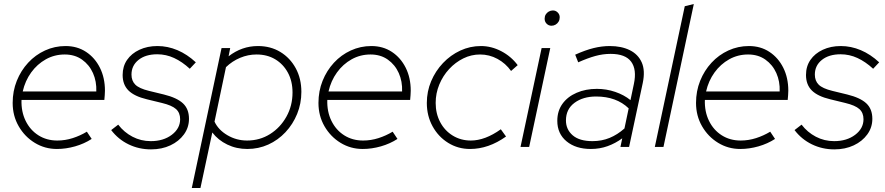

<svg xmlns="http://www.w3.org/2000/svg" viewBox="-20 -731 4400 955"><path d="M263 10Q203 10 153 -20.5Q103 -51 73 -103Q43 -155 43 -219Q43 -278 63.5 -329Q84 -380 120 -419Q156 -458 204 -480Q252 -502 306 -502Q364 -502 408 -473Q452 -444 477 -394Q502 -344 502 -280Q502 -275 501 -257.5Q500 -240 499 -234H87Q85 -176 107.5 -130Q130 -84 171 -58Q212 -32 265 -32Q304 -32 341.5 -44Q379 -56 412 -76L436 -40Q399 -16 353.5 -3Q308 10 263 10ZM93 -276H459Q461 -326 442.5 -367.5Q424 -409 388 -434.5Q352 -460 302 -460Q251 -460 208 -436Q165 -412 135 -370.5Q105 -329 93 -276Z M731 12Q671 12 619.5 -13Q568 -38 533 -84L568 -111Q597 -73 639 -51Q681 -29 730 -29Q793 -29 834.5 -60.5Q876 -92 876 -138Q876 -170 855.5 -188.5Q835 -207 785 -219L711 -237Q648 -252 619 -281Q590 -310 590 -358Q590 -401 612 -433Q634 -465 673.5 -483.5Q713 -502 763 -502Q814 -502 862.5 -481.5Q911 -461 954 -421L924 -389Q886 -424 846 -442.5Q806 -461 762 -461Q704 -461 669 -433Q634 -405 634 -360Q634 -329 653 -310Q672 -291 721 -279L795 -261Q860 -245 890 -217Q920 -189 920 -140Q920 -97 895 -62.5Q870 -28 827.5 -8Q785 12 731 12Z M934 204 1082 -492H1125L1117 -451Q1183 -502 1263 -502Q1326 -502 1374.5 -472.5Q1423 -443 1451 -391.5Q1479 -340 1479 -274Q1479 -216 1458 -164.5Q1437 -113 1400 -73.5Q1363 -34 1314.5 -12Q1266 10 1210 10Q1156 10 1110.5 -12Q1065 -34 1036 -72L977 204ZM1209 -32Q1272 -32 1323 -64Q1374 -96 1404.5 -150.5Q1435 -205 1435 -271Q1435 -327 1412 -369.5Q1389 -412 1349 -436Q1309 -460 1256 -460Q1214 -460 1174.5 -443.5Q1135 -427 1104 -397L1047 -126Q1066 -85 1111 -58.5Q1156 -32 1209 -32Z M1784 10Q1724 10 1674 -20.5Q1624 -51 1594 -103Q1564 -155 1564 -219Q1564 -278 1584.5 -329Q1605 -380 1641 -419Q1677 -458 1725 -480Q1773 -502 1827 -502Q1885 -502 1929 -473Q1973 -444 1998 -394Q2023 -344 2023 -280Q2023 -275 2022 -257.5Q2021 -240 2020 -234H1608Q1606 -176 1628.5 -130Q1651 -84 1692 -58Q1733 -32 1786 -32Q1825 -32 1862.5 -44Q1900 -56 1933 -76L1957 -40Q1920 -16 1874.5 -3Q1829 10 1784 10ZM1614 -276H1980Q1982 -326 1963.5 -367.5Q1945 -409 1909 -434.5Q1873 -460 1823 -460Q1772 -460 1729 -436Q1686 -412 1656 -370.5Q1626 -329 1614 -276Z M2318 10Q2258 10 2209 -20.5Q2160 -51 2131.5 -103Q2103 -155 2103 -219Q2103 -276 2124.5 -327Q2146 -378 2183.5 -417.5Q2221 -457 2269.5 -479.5Q2318 -502 2372 -502Q2424 -502 2473 -476.5Q2522 -451 2555 -407L2522 -378Q2495 -416 2454.5 -438Q2414 -460 2368 -460Q2324 -460 2284.5 -440.5Q2245 -421 2214 -387.5Q2183 -354 2165 -310.5Q2147 -267 2147 -219Q2147 -166 2169.5 -123.5Q2192 -81 2232 -56.5Q2272 -32 2322 -32Q2357 -32 2394.5 -46Q2432 -60 2471 -88L2497 -52Q2410 10 2318 10Z M2569 0 2674 -492H2717L2612 0ZM2723 -603Q2709 -603 2699 -613Q2689 -623 2689 -638Q2689 -650 2694.5 -659Q2700 -668 2709.5 -673.5Q2719 -679 2730 -679Q2744 -679 2754 -669Q2764 -659 2764 -645Q2764 -633 2758.5 -623.5Q2753 -614 2743.5 -608.5Q2734 -603 2723 -603Z M2919 10Q2844 10 2798 -28Q2752 -66 2752 -130Q2752 -179 2777.5 -214.5Q2803 -250 2848 -269.5Q2893 -289 2949 -289Q2996 -289 3040 -274Q3084 -259 3116 -233L3133 -314Q3148 -385 3119.5 -424Q3091 -463 3017 -463Q2979 -463 2941 -452.5Q2903 -442 2856 -421L2841 -459Q2892 -482 2933 -492Q2974 -502 3013 -502Q3071 -502 3112.5 -481.5Q3154 -461 3172 -420.5Q3190 -380 3177 -318L3109 0H3066L3075 -43Q3041 -18 3002 -4Q2963 10 2919 10ZM2927 -29Q2973 -29 3012 -45Q3051 -61 3086 -92L3107 -192Q3046 -251 2945 -251Q2880 -251 2837.5 -219.5Q2795 -188 2795 -132Q2795 -87 2828.5 -58Q2862 -29 2927 -29Z M3237 0 3386 -700 3431 -711 3280 0Z M3662 10Q3602 10 3552 -20.5Q3502 -51 3472 -103Q3442 -155 3442 -219Q3442 -278 3462.5 -329Q3483 -380 3519 -419Q3555 -458 3603 -480Q3651 -502 3705 -502Q3763 -502 3807 -473Q3851 -444 3876 -394Q3901 -344 3901 -280Q3901 -275 3900 -257.5Q3899 -240 3898 -234H3486Q3484 -176 3506.5 -130Q3529 -84 3570 -58Q3611 -32 3664 -32Q3703 -32 3740.5 -44Q3778 -56 3811 -76L3835 -40Q3798 -16 3752.5 -3Q3707 10 3662 10ZM3492 -276H3858Q3860 -326 3841.5 -367.5Q3823 -409 3787 -434.5Q3751 -460 3701 -460Q3650 -460 3607 -436Q3564 -412 3534 -370.5Q3504 -329 3492 -276Z M4130 12Q4070 12 4018.5 -13Q3967 -38 3932 -84L3967 -111Q3996 -73 4038 -51Q4080 -29 4129 -29Q4192 -29 4233.5 -60.5Q4275 -92 4275 -138Q4275 -170 4254.5 -188.5Q4234 -207 4184 -219L4110 -237Q4047 -252 4018 -281Q3989 -310 3989 -358Q3989 -401 4011 -433Q4033 -465 4072.5 -483.5Q4112 -502 4162 -502Q4213 -502 4261.5 -481.5Q4310 -461 4353 -421L4323 -389Q4285 -424 4245 -442.5Q4205 -461 4161 -461Q4103 -461 4068 -433Q4033 -405 4033 -360Q4033 -329 4052 -310Q4071 -291 4120 -279L4194 -261Q4259 -245 4289 -217Q4319 -189 4319 -140Q4319 -97 4294 -62.5Q4269 -28 4226.5 -8Q4184 12 4130 12Z"/></svg>

Font: Red Hat Display VF
Style: Italic
Weight: 300
Italic angle: -12°
Designer: Pentagram, MCKL
Foundry: Pentagram, MCKL
Version: Version 1.023